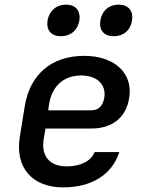

<svg xmlns="http://www.w3.org/2000/svg" viewBox="-20 -802 640 832"><path d="M473 -645C515 -645 546 -671 552 -713C559 -755 536 -782 494 -782C452 -782 421 -755 415 -713C408 -671 431 -645 473 -645ZM244 -645C286 -645 317 -671 324 -713C330 -755 308 -782 266 -782C224 -782 193 -755 186 -713C180 -671 202 -645 244 -645ZM254 10C378 10 466 -46 497 -143H390C375 -104 329 -81 269 -81C195 -81 156 -126 170 -203L177 -245H375C466 -245 527 -292 540 -379C557 -486 475 -560 345 -560C204 -560 109 -480 87 -340L66 -210C44 -75 120 10 254 10ZM189 -324 192 -347C204 -428 255 -475 332 -475C400 -475 441 -436 432 -379C425 -339 404 -324 375 -324Z"/></svg>

Font: JetBrains Mono SemiBold
Style: Italic
Weight: 472
Italic angle: -9°
Monospace: yes
Designer: Philipp Nurullin, Konstantin Bulenkov
Foundry: JetBrains
Version: Version 2.305